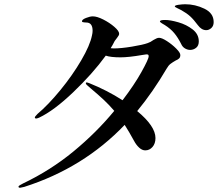

<svg xmlns="http://www.w3.org/2000/svg" viewBox="-20 -853 1040 904"><path d="M986 -749Q986 -731 975 -721Q964 -711 951 -711Q929 -711 912 -734Q892 -761 875.5 -776Q859 -791 834 -805Q825 -810 814 -815Q803 -820 803 -823Q803 -828 821 -830.5Q839 -833 852 -833Q899 -833 942.5 -812Q986 -791 986 -749ZM829 -594Q829 -584 824 -578.5Q819 -573 807 -568Q793 -560 783 -552.5Q773 -545 764 -529Q700 -420 626 -330Q712 -259 712 -203Q712 -177 698 -161Q684 -145 664 -145Q649 -145 635 -158Q621 -171 611 -190Q587 -234 567 -265Q373 -62 94 27Q78 31 75 31Q67 31 67 26Q67 23 73.5 19Q80 15 88 11Q218 -51 326 -140Q434 -229 518 -331Q494 -359 469 -382.5Q444 -406 407 -437L390 -452Q384 -457 384 -461Q384 -465 389 -465Q390 -465 399 -462Q484 -428 557 -381Q612 -453 646 -514Q680 -575 680 -588Q680 -594 677.5 -595.5Q675 -597 669 -597L649 -594Q586 -583 547 -583Q501 -583 478 -591Q416 -506 325 -419Q234 -332 164 -299Q154 -295 151 -295Q144 -295 144 -300Q144 -304 157 -317Q207 -359 264 -428.5Q321 -498 362.5 -569Q404 -640 413 -686Q416 -698 416 -708Q416 -747 386 -747Q383 -747 377.5 -747.5Q372 -748 369 -749Q366 -750 366 -753Q366 -761 385 -768.5Q404 -776 417 -776Q437 -776 466.5 -761Q496 -746 518.5 -726.5Q541 -707 541 -694Q541 -687 532 -676Q523 -665 520 -660Q509 -638 501 -626Q506 -625 516 -625Q550 -625 601.5 -633.5Q653 -642 675 -650Q688 -654 703 -665Q710 -669 716.5 -672Q723 -675 729 -675Q742 -675 766 -659.5Q790 -644 809.5 -624.5Q829 -605 829 -594ZM916 -658Q916 -638 903.5 -628Q891 -618 875 -618Q863 -618 851 -625Q839 -632 833 -646Q818 -676 800.5 -697Q783 -718 756 -735Q752 -737 742.5 -743Q733 -749 733 -752Q733 -759 757 -759Q782 -759 820 -748Q858 -737 887 -714.5Q916 -692 916 -658Z"/></svg>

Font: Shippori Mincho SemiBold
Style: Regular
Weight: 600
Designer: FONTDASU
Foundry: FONTDASU / Google Inc. / but / Adobe
Version: Version 3.110; ttfautohint (v1.8.3)